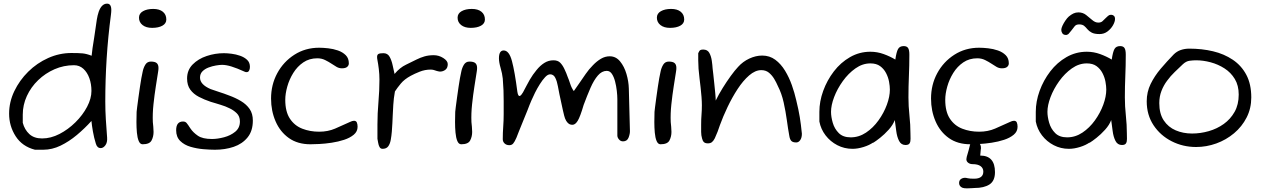

<svg xmlns="http://www.w3.org/2000/svg" viewBox="-20 -807 6943 1054"><path d="M172 15Q102 -3 66 -59Q30 -115 30 -183Q30 -247 58.5 -306.5Q87 -366 135 -413.5Q183 -461 244.5 -488.5Q306 -516 372 -516Q411 -516 433 -514Q455 -512 483 -501Q484 -516 488 -543Q492 -570 497 -600.5Q502 -631 505 -655Q508 -677 511.5 -699.5Q515 -722 522 -743Q538 -787 568 -787Q591 -787 591 -752Q591 -747 590.5 -740.5Q590 -734 589 -726Q573 -605 565.5 -486.5Q558 -368 558 -250Q558 -200 561 -151.5Q564 -103 568 -52Q570 -25 558.5 -9.5Q547 6 533 6Q513 6 506 -19Q496 -51 490 -85.5Q484 -120 482 -143Q445 -102 402 -66Q359 -30 312.5 -7.5Q266 15 217 15ZM211 -47Q259 -47 306.5 -71.5Q354 -96 394 -135.5Q434 -175 458 -220.5Q482 -266 482 -308Q482 -346 470.5 -378Q459 -410 437.5 -429.5Q416 -449 386 -449Q330 -449 279.5 -427Q229 -405 189.5 -367Q150 -329 127.5 -280Q105 -231 105 -178V-133Q115 -95 141 -71Q167 -47 211 -47Z M815 -654Q782 -654 762.5 -669.5Q743 -685 743 -710Q743 -733 765 -745.5Q787 -758 821 -758Q855 -758 874 -742.5Q893 -727 893 -700Q893 -678 871.5 -666Q850 -654 815 -654ZM763 -15Q749 -15 741.5 -33Q734 -51 731.5 -79Q729 -107 729 -137Q729 -151 729.5 -165.5Q730 -180 730 -193Q730 -197 733 -219.5Q736 -242 740 -272Q744 -302 748.5 -331.5Q753 -361 756 -378Q759 -391 763 -412.5Q767 -434 777.5 -451.5Q788 -469 808 -469Q831 -469 840.5 -460.5Q850 -452 850 -434Q850 -429 849.5 -424Q849 -419 848 -413Q843 -381 835.5 -333.5Q828 -286 822.5 -234.5Q817 -183 819 -137Q820 -126 821.5 -111.5Q823 -97 823 -83Q823 -57 812 -36Q801 -15 763 -15Z M1160 15Q1133 15 1097 12Q1061 9 1026.5 -1Q992 -11 969.5 -33Q947 -55 947 -92Q947 -140 985 -140Q998 -140 1005 -131L1014 -119Q1017 -115 1019.5 -110.5Q1022 -106 1026 -101Q1040 -80 1066 -62Q1092 -44 1144 -44Q1174 -44 1210 -53.5Q1246 -63 1271.5 -84Q1297 -105 1297 -140Q1297 -169 1279 -186Q1261 -203 1239 -213Q1229 -218 1216.5 -223Q1204 -228 1190 -232Q1177 -236 1164 -240Q1151 -244 1137 -248Q1101 -260 1071.5 -275.5Q1042 -291 1024.5 -315Q1007 -339 1007 -376Q1007 -422 1037.5 -453Q1068 -484 1114.5 -499.5Q1161 -515 1209 -515Q1227 -515 1251 -512Q1275 -509 1298 -501Q1321 -493 1336.5 -478.5Q1352 -464 1352 -440Q1352 -428 1347.5 -419.5Q1343 -411 1334 -411Q1328 -411 1324 -413Q1280 -433 1250.5 -442Q1221 -451 1199 -451Q1186 -451 1165.5 -447.5Q1145 -444 1125 -436.5Q1105 -429 1091.5 -415.5Q1078 -402 1078 -381Q1078 -343 1136 -318Q1157 -310 1183 -302Q1209 -294 1237 -283Q1273 -270 1303 -252Q1333 -234 1350.5 -208.5Q1368 -183 1368 -145Q1368 -88 1339 -52.5Q1310 -17 1263 -1Q1216 15 1160 15Z M1684 -15Q1614 -15 1566 -49Q1518 -83 1493 -140.5Q1468 -198 1468 -266Q1468 -342 1502 -405Q1536 -468 1596 -506.5Q1656 -545 1732 -545Q1753 -545 1781 -542Q1809 -539 1835 -530Q1861 -521 1878 -504Q1895 -487 1895 -459Q1895 -448 1886 -440Q1877 -432 1857 -432Q1841 -432 1827.5 -440Q1814 -448 1802 -456Q1784 -468 1764.5 -477.5Q1745 -487 1722 -487Q1678 -487 1645 -464.5Q1612 -442 1590 -406.5Q1568 -371 1557 -331.5Q1546 -292 1546 -259Q1546 -194 1571.5 -155.5Q1597 -117 1639.5 -100.5Q1682 -84 1732 -84Q1780 -84 1819.5 -101Q1859 -118 1900 -137Q1914 -144 1923 -144Q1935 -144 1939 -134.5Q1943 -125 1943 -111Q1943 -85 1922 -67.5Q1901 -50 1869 -39.5Q1837 -29 1800.5 -23.5Q1764 -18 1733 -16.5Q1702 -15 1684 -15Z M2080 10Q2069 10 2063.5 0Q2058 -10 2056 -23Q2054 -36 2052 -45V-124Q2052 -184 2057.5 -247Q2063 -310 2063 -370Q2063 -399 2059.5 -428Q2056 -457 2052 -477Q2051 -482 2050.5 -486Q2050 -490 2050 -494Q2050 -507 2058 -511Q2066 -515 2085 -515Q2108 -515 2119 -495Q2130 -475 2135.5 -448.5Q2141 -422 2146 -401Q2175 -436 2209 -452Q2243 -468 2266 -480Q2288 -491 2310.5 -497.5Q2333 -504 2361 -504Q2389 -504 2413.5 -488.5Q2438 -473 2438 -455Q2438 -434 2425 -424Q2412 -414 2395 -414Q2390 -414 2385.5 -415.5Q2381 -417 2376 -418Q2369 -421 2360.5 -423Q2352 -425 2344 -425Q2313 -425 2284 -413.5Q2255 -402 2235 -391Q2200 -372 2180.5 -348.5Q2161 -325 2148 -305Q2141 -267 2139 -231Q2137 -195 2136 -175Q2135 -154 2134 -131Q2133 -108 2131 -85Q2129 -61 2125 -39Q2121 -17 2111 -3.5Q2101 10 2080 10Z M2564 -654Q2531 -654 2511.5 -669.5Q2492 -685 2492 -710Q2492 -733 2514 -745.5Q2536 -758 2570 -758Q2604 -758 2623 -742.5Q2642 -727 2642 -700Q2642 -678 2620.5 -666Q2599 -654 2564 -654ZM2512 -15Q2498 -15 2490.5 -33Q2483 -51 2480.5 -79Q2478 -107 2478 -137Q2478 -151 2478.5 -165.5Q2479 -180 2479 -193Q2479 -197 2482 -219.5Q2485 -242 2489 -272Q2493 -302 2497.5 -331.5Q2502 -361 2505 -378Q2508 -391 2512 -412.5Q2516 -434 2526.5 -451.5Q2537 -469 2557 -469Q2580 -469 2589.5 -460.5Q2599 -452 2599 -434Q2599 -429 2598.5 -424Q2598 -419 2597 -413Q2592 -381 2584.5 -333.5Q2577 -286 2571.5 -234.5Q2566 -183 2568 -137Q2569 -126 2570.5 -111.5Q2572 -97 2572 -83Q2572 -57 2561 -36Q2550 -15 2512 -15Z M2776 -10Q2760 -10 2750 -19.5Q2740 -29 2740 -43Q2740 -78 2742.5 -112Q2745 -146 2745 -181V-252Q2745 -281 2744 -310.5Q2743 -340 2740 -376Q2737 -404 2728 -434.5Q2719 -465 2719 -487Q2719 -530 2745 -530Q2775 -530 2790.5 -471.5Q2806 -413 2820 -304Q2822 -291 2825 -285.5Q2828 -280 2831 -280Q2837 -280 2842.5 -287.5Q2848 -295 2851 -300Q2859 -315 2869.5 -335Q2880 -355 2888 -369Q2896 -383 2905.5 -396.5Q2915 -410 2925 -422Q2945 -447 2968 -461.5Q2991 -476 3018 -476Q3042 -476 3055 -463Q3068 -450 3078 -429Q3084 -417 3088.5 -405.5Q3093 -394 3097 -383Q3102 -372 3110 -347.5Q3118 -323 3130 -307L3160 -350Q3178 -376 3195.5 -401.5Q3213 -427 3235 -449Q3256 -471 3279 -484.5Q3302 -498 3327 -498Q3361 -498 3384 -470Q3407 -442 3419 -401Q3431 -360 3432 -321L3438 -90Q3439 -74 3431 -52.5Q3423 -31 3400 -31Q3387 -31 3378 -41.5Q3369 -52 3369 -63V-262Q3369 -282 3366 -308.5Q3363 -335 3356.5 -360Q3350 -385 3339 -401.5Q3328 -418 3311 -418Q3284 -418 3262 -392.5Q3240 -367 3221.5 -324.5Q3203 -282 3184 -231Q3165 -166 3151.5 -144Q3138 -122 3123 -122Q3110 -122 3102 -128Q3094 -134 3088 -144Q3081 -156 3077 -172.5Q3073 -189 3070 -202L3051 -290Q3047 -308 3042.5 -334Q3038 -360 3028.5 -379.5Q3019 -399 3000 -399Q2987 -399 2972.5 -383.5Q2958 -368 2943.5 -345Q2929 -322 2917 -298Q2905 -274 2897 -255Q2889 -236 2887 -231Q2885 -225 2875 -200Q2865 -175 2852 -143.5Q2839 -112 2828.5 -85.5Q2818 -59 2815 -51Q2805 -28 2797 -19Q2789 -10 2776 -10Z M3658 -654Q3625 -654 3605.5 -669.5Q3586 -685 3586 -710Q3586 -733 3608 -745.5Q3630 -758 3664 -758Q3698 -758 3717 -742.5Q3736 -727 3736 -700Q3736 -678 3714.5 -666Q3693 -654 3658 -654ZM3606 -15Q3592 -15 3584.5 -33Q3577 -51 3574.5 -79Q3572 -107 3572 -137Q3572 -151 3572.5 -165.5Q3573 -180 3573 -193Q3573 -197 3576 -219.5Q3579 -242 3583 -272Q3587 -302 3591.5 -331.5Q3596 -361 3599 -378Q3602 -391 3606 -412.5Q3610 -434 3620.5 -451.5Q3631 -469 3651 -469Q3674 -469 3683.5 -460.5Q3693 -452 3693 -434Q3693 -429 3692.5 -424Q3692 -419 3691 -413Q3686 -381 3678.5 -333.5Q3671 -286 3665.5 -234.5Q3660 -183 3662 -137Q3663 -126 3664.5 -111.5Q3666 -97 3666 -83Q3666 -57 3655 -36Q3644 -15 3606 -15Z M3866 -20Q3851 -20 3844 -27Q3837 -34 3834 -47Q3829 -64 3829 -83V-122Q3829 -154 3831 -177.5Q3833 -201 3833 -229Q3833 -239 3832.5 -250.5Q3832 -262 3831 -275Q3827 -324 3820 -378Q3813 -432 3813 -476V-515Q3819 -529 3824.5 -532Q3830 -535 3840 -535Q3864 -535 3874 -516.5Q3884 -498 3887.5 -473.5Q3891 -449 3892 -431Q3893 -424 3895.5 -401Q3898 -378 3901 -349.5Q3904 -321 3906.5 -295Q3909 -269 3909 -255Q3925 -288 3947 -323.5Q3969 -359 3991.5 -390Q4014 -421 4032 -440Q4058 -469 4093.5 -485.5Q4129 -502 4164 -502Q4205 -502 4236 -479Q4267 -456 4289.5 -419Q4312 -382 4327 -339.5Q4342 -297 4351 -257Q4364 -204 4370.5 -164Q4377 -124 4382 -73Q4382 -51 4373 -38Q4364 -25 4351 -25Q4332 -25 4324 -33.5Q4316 -42 4313 -61Q4306 -99 4299.5 -147Q4293 -195 4282 -244.5Q4271 -294 4250 -335Q4242 -354 4230 -374Q4218 -394 4201 -408Q4184 -422 4159 -422Q4126 -422 4092.5 -393Q4059 -364 4029 -318Q3999 -272 3974 -219.5Q3949 -167 3932 -120Q3927 -104 3919.5 -84.5Q3912 -65 3904 -48Q3897 -34 3888.5 -27Q3880 -20 3866 -20Z M4660 10Q4615 10 4576.5 -10Q4538 -30 4512 -64Q4486 -98 4478 -140V-193Q4478 -250 4499 -308Q4520 -366 4557.5 -415Q4595 -464 4646.5 -493.5Q4698 -523 4758 -523Q4796 -523 4831.5 -510Q4867 -497 4895 -480Q4901 -522 4910 -538Q4919 -554 4941 -554Q4958 -554 4965 -543.5Q4972 -533 4972 -507Q4972 -447 4969.5 -389.5Q4967 -332 4967 -272Q4967 -224 4972.5 -173Q4978 -122 4978 -75Q4978 -60 4978.5 -45Q4979 -30 4973.5 -20.5Q4968 -11 4951 -11Q4927 -11 4915.5 -33.5Q4904 -56 4900 -88Q4896 -120 4892 -148Q4882 -121 4858.5 -95Q4835 -69 4811.5 -50.5Q4788 -32 4775.5 -24.5Q4763 -17 4775 -26Q4753 -10 4720.5 0Q4688 10 4660 10ZM4650 -53Q4695 -53 4734 -79Q4773 -105 4802.5 -146Q4832 -187 4848.5 -232Q4865 -277 4865 -315Q4865 -334 4860.5 -358.5Q4856 -383 4844 -406Q4832 -429 4811.5 -444Q4791 -459 4758 -459Q4715 -459 4676 -431.5Q4637 -404 4606.5 -361.5Q4576 -319 4559 -274Q4542 -229 4542 -193Q4542 -166 4551.5 -133Q4561 -100 4584.5 -76.5Q4608 -53 4650 -53Z M5307 -15Q5237 -15 5189 -49Q5141 -83 5116 -140.5Q5091 -198 5091 -266Q5091 -342 5125 -405Q5159 -468 5219 -506.5Q5279 -545 5355 -545Q5376 -545 5404 -542Q5432 -539 5458 -530Q5484 -521 5501 -504Q5518 -487 5518 -459Q5518 -448 5509 -440Q5500 -432 5480 -432Q5464 -432 5450.5 -440Q5437 -448 5425 -456Q5407 -468 5387.5 -477.5Q5368 -487 5345 -487Q5301 -487 5268 -464.5Q5235 -442 5213 -406.5Q5191 -371 5180 -331.5Q5169 -292 5169 -259Q5169 -194 5194.5 -155.5Q5220 -117 5262.5 -100.5Q5305 -84 5355 -84Q5403 -84 5442.5 -101Q5482 -118 5523 -137Q5537 -144 5546 -144Q5558 -144 5562 -134.5Q5566 -125 5566 -111Q5566 -85 5545 -67.5Q5524 -50 5492 -39.5Q5460 -29 5423.5 -23.5Q5387 -18 5356 -16.5Q5325 -15 5307 -15ZM5330 225Q5326 225 5313.5 226Q5301 227 5289 227Q5272 227 5264 224Q5254 220 5249.5 213Q5245 206 5245 198Q5245 183 5255 176Q5265 169 5278 169Q5283 169 5293 171.5Q5303 174 5327 174Q5378 174 5378 135Q5378 116 5363 105Q5348 94 5318 94Q5305 94 5295 86.5Q5285 79 5285 67Q5285 62 5287 54Q5299 14 5304 -8Q5306 -19 5315 -25Q5324 -31 5333 -31Q5345 -31 5355 -21.5Q5365 -12 5365 4Q5365 6 5365 9Q5365 12 5364 14Q5363 20 5362.5 31Q5362 42 5361 47Q5442 47 5442 138Q5442 186 5412 205.5Q5382 225 5330 225Z M5848 10Q5803 10 5764.5 -10Q5726 -30 5700 -64Q5674 -98 5666 -140V-193Q5666 -250 5687 -308Q5708 -366 5745.5 -415Q5783 -464 5834.5 -493.5Q5886 -523 5946 -523Q5984 -523 6019.5 -510Q6055 -497 6083 -480Q6089 -522 6098 -538Q6107 -554 6129 -554Q6146 -554 6153 -543.5Q6160 -533 6160 -507Q6160 -447 6157.5 -389.5Q6155 -332 6155 -272Q6155 -224 6160.5 -173Q6166 -122 6166 -75Q6166 -60 6166.5 -45Q6167 -30 6161.5 -20.5Q6156 -11 6139 -11Q6115 -11 6103.5 -33.5Q6092 -56 6088 -88Q6084 -120 6080 -148Q6070 -121 6046.5 -95Q6023 -69 5999.5 -50.5Q5976 -32 5963.5 -24.5Q5951 -17 5963 -26Q5941 -10 5908.5 0Q5876 10 5848 10ZM5838 -53Q5883 -53 5922 -79Q5961 -105 5990.5 -146Q6020 -187 6036.5 -232Q6053 -277 6053 -315Q6053 -334 6048.5 -358.5Q6044 -383 6032 -406Q6020 -429 5999.5 -444Q5979 -459 5946 -459Q5903 -459 5864 -431.5Q5825 -404 5794.5 -361.5Q5764 -319 5747 -274Q5730 -229 5730 -193Q5730 -166 5739.5 -133Q5749 -100 5772.5 -76.5Q5796 -53 5838 -53ZM5833 -615Q5818 -615 5812 -624Q5806 -633 5806 -643Q5806 -652 5812.5 -666Q5819 -680 5828.5 -694Q5838 -708 5847 -716Q5860 -727 5872.5 -733Q5885 -739 5900 -739Q5924 -739 5942 -725Q5960 -711 5976 -697Q5992 -683 6009 -683Q6024 -683 6032 -690.5Q6040 -698 6050 -708Q6056 -714 6063 -720Q6070 -726 6079 -726Q6088 -726 6094.5 -720.5Q6101 -715 6101 -703Q6101 -688 6090 -668.5Q6079 -649 6060 -634.5Q6041 -620 6016 -620Q5988 -620 5973 -628Q5958 -636 5949.5 -646.5Q5941 -657 5931.5 -665Q5922 -673 5904 -673Q5888 -673 5880 -663.5Q5872 -654 5861 -639Q5857 -635 5853.5 -630Q5850 -625 5845 -620Q5837 -615 5833 -615Z M6546 0Q6474 0 6412 -31.5Q6350 -63 6312.5 -119.5Q6275 -176 6275 -251Q6275 -302 6296.5 -346Q6318 -390 6352 -430Q6386 -470 6423 -508Q6440 -525 6462 -532.5Q6484 -540 6509 -540Q6578 -540 6639 -525.5Q6700 -511 6747.5 -479Q6795 -447 6822 -396Q6849 -345 6849 -272Q6849 -212 6823.5 -162Q6798 -112 6754.5 -75.5Q6711 -39 6657 -19.5Q6603 0 6546 0ZM6524 -74Q6570 -74 6615.5 -87Q6661 -100 6698 -126.5Q6735 -153 6757.5 -193Q6780 -233 6780 -288Q6780 -338 6758.5 -373.5Q6737 -409 6702 -431.5Q6667 -454 6626 -465Q6585 -476 6546 -476Q6530 -476 6510.5 -473.5Q6491 -471 6473 -454Q6451 -433 6428.5 -411.5Q6406 -390 6387 -364Q6368 -339 6356 -308Q6344 -277 6344 -241Q6344 -183 6368.5 -146Q6393 -109 6434 -91.5Q6475 -74 6524 -74Z"/></svg>

Font: Fuzzy Bubbles
Style: Regular
Weight: 400
Designer: Robert E. Leuschke
Foundry: Robert E. Leuschke
Version: Version 1.010; ttfautohint (v1.8.3)